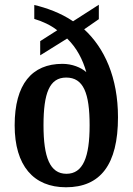

<svg xmlns="http://www.w3.org/2000/svg" viewBox="-20 -782 562 812"><path d="M259 10C404 10 479 -85 479 -286C479 -454 422 -579 336 -658L398 -701V-762L289 -692C236 -728 175 -749 125 -761V-702C159 -692 194 -676 222 -654L150 -608V-548L264 -619C305 -579 330 -530 345 -477C322 -497 285 -512 244 -512C115 -512 42 -426 42 -252C42 -81 122 10 259 10ZM261 -47C191 -47 164 -117 164 -252C164 -388 189 -454 260 -454C333 -454 359 -388 359 -252C359 -117 331 -47 261 -47Z"/></svg>

Font: Noto Serif Bengali Condensed SemiBold
Style: Regular
Weight: 600
Width: 3
Designer: Juan Bruce, Universal Thirst, Indian Type Foundry and the Monotype Design Team.
Foundry: Monotype Imaging Inc.
Version: Version 2.003